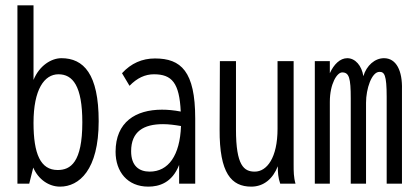

<svg xmlns="http://www.w3.org/2000/svg" viewBox="-20 -685 1540 716"><path d="M204 11C275 11 348 -51 348 -233C348 -409 292 -468 209 -468C172 -468 127 -441 105 -387V-665H45V0H89L104 -60C123 -16 162 11 204 11ZM195 -51C131 -51 105 -111 105 -227C105 -351 145 -408 198 -408C251 -408 287 -365 287 -229C287 -79 243 -51 195 -51Z M533 11C573 11 622 -3 648 -70V0H708V-243C708 -419 655 -467 558 -467C510 -467 469 -449 435 -412L463 -365C491 -394 521 -408 554 -408C621 -408 649 -376 654 -269C628 -274 605 -276 584 -276C486 -276 411 -230 411 -119C411 -45 455 11 533 11ZM469 -121C469 -195 516 -222 588 -222C609 -222 632 -219 655 -215C651 -105 608 -45 538 -45C499 -45 469 -66 469 -121Z M917 11C964 11 998 -19 1016 -65C1016 -42 1017 -23 1025 0H1082C1075 -24 1075 -47 1075 -71V-457H1015V-205C1015 -96 975 -45 930 -45C890 -45 860 -67 860 -202V-457H800L799 -202C798 -39 843 11 917 11Z M1154 0H1210V-305C1210 -373 1237 -415 1256 -415C1282 -415 1288 -394 1288 -318V0H1345V-302C1345 -354 1366 -417 1395 -417C1413 -417 1422 -407 1422 -324V0H1479V-351C1481 -421 1458 -468 1412 -468C1378 -468 1347 -441 1335 -401C1329 -440 1305 -468 1275 -468C1248 -468 1225 -445 1210 -412V-457H1154Z"/></svg>

Font: Inconsolata Condensed Thin
Style: Regular
Weight: 100
Width: 3
Monospace: yes
Designer: Raph Levien, Cyreal, Brenton Simpson
Foundry: Raph Levien, Cyreal, Google
Version: Version 3.100